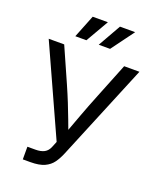

<svg xmlns="http://www.w3.org/2000/svg" viewBox="-168 -1041 944 1143"><g transform="rotate(20 304.0 -470.0)"><path d="M117.2 0V-80.1H167.5Q202.6 -80.1 224.1 -91.8Q245.6 -103.5 256.3 -130.4L271 -166.5L16.6 -727.5H114.7L211.4 -509.3Q234.9 -456.1 253.9 -408.7Q272.9 -361.3 290 -315.9Q307.1 -270.5 324.7 -223.1H298.8Q323.7 -290.5 349.1 -359.4Q374.5 -428.2 407.2 -509.3L494.6 -727.5H591.3L339.8 -119.1Q325.7 -84.5 306.4 -57.4Q287.1 -30.3 253.9 -15.1Q220.7 0 165 0ZM230.5 -795.9H160.2L217.8 -940.4H314ZM380.4 -795.9H308.6L390.6 -940.4H486.8Z"/></g></svg>

Font: Inter 24pt
Style: Regular
Weight: 400
Designer: Rasmus Andersson
Foundry: rsms
Version: Version 4.001;git-66647c0bb